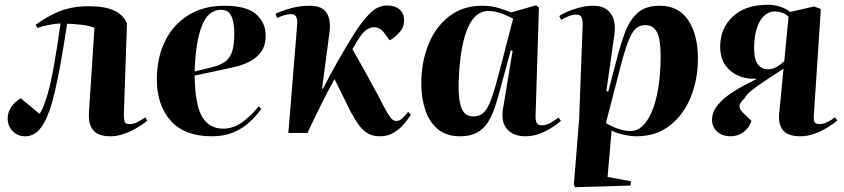

<svg xmlns="http://www.w3.org/2000/svg" viewBox="-20 -556 3531 803"><path d="M129 -452Q171 -484 224.5 -507Q278 -530 353 -530Q419 -530 458 -511.5Q497 -493 511 -458L498 -78Q498 -57 501 -47Q504 -37 522 -37Q539 -37 556 -46Q573 -55 587 -65L596 -52Q582 -39 556.5 -23.5Q531 -8 501 3Q471 14 443 14Q391 14 370 -11Q349 -36 352 -84L375 -440Q351 -449 320.5 -452.5Q290 -456 261 -457Q253 -405 243 -345.5Q233 -286 222 -231Q211 -176 200 -135Q179 -60 152 -23Q125 14 85 14Q53 14 32.5 -8Q12 -30 12 -61Q12 -88 28.5 -110.5Q45 -133 67 -145L145 -80Q155 -93 163.5 -115.5Q172 -138 180 -165Q193 -211 206.5 -286.5Q220 -362 233 -458Q212 -457 185 -452Q158 -447 137 -439Z M919 -532Q1010 -532 1050.5 -497Q1091 -462 1091 -408Q1091 -364 1071.5 -338Q1052 -312 1021 -297Q990 -282 956 -274.5Q922 -267 893 -261L794 -240Q796 -117 825.5 -67.5Q855 -18 913 -18Q956 -18 992.5 -44.5Q1029 -71 1062 -111L1073 -101Q1066 -91 1050 -72Q1034 -53 1009 -33Q984 -13 948.5 0.5Q913 14 866 14Q752 14 694 -51Q636 -116 636 -224Q636 -315 670.5 -384.5Q705 -454 768.5 -493Q832 -532 919 -532ZM960 -415Q960 -459 948.5 -487Q937 -515 904 -515Q851 -515 824.5 -448.5Q798 -382 794 -257L868 -275Q899 -283 919.5 -296.5Q940 -310 950 -338Q960 -366 960 -415Z M1327 -186 1331 -185Q1360 -243 1395.5 -305Q1431 -367 1463 -418Q1498 -472 1529.5 -502.5Q1561 -533 1600 -533Q1632 -533 1651 -516.5Q1670 -500 1670 -471Q1670 -442 1651 -421Q1632 -400 1610 -387L1591 -413Q1571 -442 1545 -442Q1513 -442 1487 -404Q1478 -392 1469.5 -377.5Q1461 -363 1454 -350Q1482 -302 1506.5 -257Q1531 -212 1558 -163Q1584 -112 1598 -87.5Q1612 -63 1620.5 -56.5Q1629 -50 1639 -50Q1651 -50 1663.5 -62Q1676 -74 1687 -88L1698 -76Q1688 -60 1670.5 -38.5Q1653 -17 1627.5 -1.5Q1602 14 1568 14Q1523 14 1493.5 -18Q1464 -50 1429 -124Q1415 -154 1402.5 -178.5Q1390 -203 1379 -225Q1349 -171 1321.5 -115.5Q1294 -60 1266 0H1186L1223 -455Q1226 -497 1198 -497Q1184 -497 1170.5 -493Q1157 -489 1139 -481L1132 -498Q1156 -510 1194.5 -521Q1233 -532 1276 -532Q1328 -532 1346.5 -501.5Q1365 -471 1358 -420Z M2220 -76Q2219 -54 2224 -43Q2229 -32 2247 -32Q2265 -32 2283.5 -43Q2302 -54 2316 -64L2326 -51Q2316 -41 2293 -25.5Q2270 -10 2240 2Q2210 14 2177 14Q2127 14 2100.5 -16.5Q2074 -47 2084 -103L2124 -344L2116 -345L2072 -183Q2062 -145 2050.5 -109.5Q2039 -74 2021.5 -46Q2004 -18 1976 -2Q1948 14 1905 14Q1847 14 1811.5 -15.5Q1776 -45 1759 -95Q1742 -145 1742 -206Q1742 -297 1772 -370.5Q1802 -444 1859 -488Q1916 -532 1997 -532Q2034 -532 2065.5 -522.5Q2097 -513 2118 -504L2222 -534L2234 -524ZM1960 -69Q1987 -69 2004.5 -87Q2022 -105 2036.5 -146.5Q2051 -188 2069 -258L2126 -478Q2098 -493 2072.5 -501.5Q2047 -510 2023 -510Q1964 -510 1933 -431Q1902 -352 1898 -205Q1897 -135 1911 -102Q1925 -69 1960 -69Z M2417 -454Q2417 -474 2411.5 -484.5Q2406 -495 2390 -495Q2374 -495 2356.5 -487.5Q2339 -480 2327 -473L2319 -489Q2332 -498 2355 -508Q2378 -518 2406 -525Q2434 -532 2461 -532Q2512 -532 2535 -498.5Q2558 -465 2549 -408L2516 -175L2524 -173L2558 -303Q2574 -366 2593 -418Q2612 -470 2645.5 -501Q2679 -532 2739 -532Q2819 -532 2859 -470.5Q2899 -409 2899 -312Q2899 -224 2869 -150Q2839 -76 2781.5 -31Q2724 14 2642 14Q2618 14 2587 7Q2556 0 2538 -10L2521 184L2619 202L2617 220L2385 227L2380 217L2402 -56ZM2678 -451Q2655 -451 2638.5 -436Q2622 -421 2606 -379Q2590 -337 2570 -257L2514 -41Q2572 -8 2617 -8Q2655 -8 2683.5 -48Q2712 -88 2727.5 -158.5Q2743 -229 2743 -322Q2743 -390 2728 -420.5Q2713 -451 2678 -451Z M3257 -269Q3203 -234 3170.5 -212Q3138 -190 3120 -175Q3102 -160 3093 -144Q3075 -127 3073 -114Q3071 -101 3086 -86L3123 -50Q3112 -19 3088 -2.5Q3064 14 3036 14Q3002 14 2980 -5Q2958 -24 2958 -55Q2958 -89 2983.5 -119Q3009 -149 3051 -175Q3093 -201 3142 -224L3141 -227Q3079 -224 3035.5 -259.5Q2992 -295 2992 -361Q2992 -437 3044.5 -486.5Q3097 -536 3191 -536Q3221 -536 3246 -527Q3271 -518 3285 -506L3385 -529L3413 -518L3384 -78Q3382 -57 3386 -47Q3390 -37 3407 -37Q3424 -37 3441.5 -46Q3459 -55 3472 -65L3482 -52Q3467 -39 3442 -23.5Q3417 -8 3387 3Q3357 14 3328 14Q3276 14 3255 -11Q3234 -36 3239 -84ZM3278 -486Q3266 -498 3251 -503Q3236 -508 3221 -508Q3182 -508 3158 -467Q3134 -426 3134 -352Q3134 -307 3150 -286.5Q3166 -266 3192 -266Q3210 -266 3227 -275.5Q3244 -285 3260 -300Z"/></svg>

Font: Literata 72pt
Style: Bold Italic
Weight: 700
Italic angle: -2°
Designer: Latin by Veronika Burian and Jose Scaglione. Greek by Irene Vlachou. Cyrillic by Vera Evstafieva
Foundry: TypeTogether
Version: Version 3.002